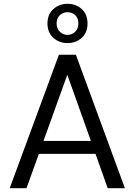

<svg xmlns="http://www.w3.org/2000/svg" viewBox="-20 -987 705 1007"><path d="M31 0 289 -700H378L635 0H545L333 -595L119 0ZM149 -180 173 -248H490L514 -180ZM334 -761Q291 -761 260 -788.5Q229 -816 229 -864Q229 -912 260 -939.5Q291 -967 334 -967Q378 -967 408.5 -939.5Q439 -912 439 -864Q439 -816 408.5 -788.5Q378 -761 334 -761ZM334 -804Q358 -804 374.5 -820.5Q391 -837 391 -864Q391 -892 374.5 -907.5Q358 -923 334 -923Q311 -923 294 -907.5Q277 -892 277 -864Q277 -837 294 -820.5Q311 -804 334 -804Z"/></svg>

Font: DM Sans 9pt
Style: Regular
Weight: 400
Designer: Colophon Foundry, Jonny Pinhorn
Foundry: Colophon Foundry
Version: Version 4.004;gftools[0.9.30]